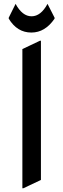

<svg xmlns="http://www.w3.org/2000/svg" viewBox="-20 -971 333 1010"><path d="M97.7 19.5V-712.9L190.4 -756.8H195.3V-24.4L102.5 19.5ZM25.9 -873V-877.9L62 -950.7Q97.2 -885.3 146 -885.3Q194.8 -885.3 230 -950.7L267.1 -877.9V-873Q217.3 -799.8 145 -799.8Q69.8 -799.8 25.9 -873Z"/></svg>

Font: Nova Square
Style: Book
Weight: 400
Version: Version 2.000